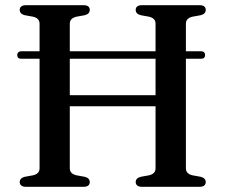

<svg xmlns="http://www.w3.org/2000/svg" viewBox="-20 -720 869 740"><path d="M46.5 -508Q46.5 -514.5 50.8 -518.5Q55 -522.5 62 -522.5H754.5Q762.5 -522.5 766.5 -518.5Q770.5 -514.5 770.5 -508Q770.5 -501 766.5 -497.2Q762.5 -493.5 754.5 -493.5H61.5Q46.5 -493.5 46.5 -508ZM181.5 -353H620V-310.5H181.5ZM249 -71.5Q249 -60.5 255.5 -54Q262 -47.5 274 -44.5L307 -38.5Q326 -33.5 326 -18Q326 -10 320.2 -5Q314.5 0 301.5 0H80.5Q68 0 62 -5Q56 -10 56 -18Q56 -33.5 75 -38.5L108 -44.5Q120 -47.5 126.2 -54Q132.5 -60.5 132.5 -71.5V-628.5Q132.5 -639.5 126.2 -646Q120 -652.5 108 -655.5L75 -661.5Q56 -666.5 56 -682Q56 -690.5 62 -695.2Q68 -700 80.5 -700H301.5Q314.5 -700 320.2 -695.2Q326 -690.5 326 -682Q326 -666.5 307 -661.5L274 -655.5Q262 -652.5 255.5 -646Q249 -639.5 249 -628.5ZM696.5 -71.5Q696.5 -60.5 702.8 -54Q709 -47.5 721 -44.5L754 -38.5Q773 -33.5 773 -18Q773 -10 767.2 -5Q761.5 0 748.5 0H527.5Q515 0 509 -5Q503 -10 503 -18Q503 -33.5 522 -38.5L555 -44.5Q567 -47.5 573.2 -54Q579.5 -60.5 579.5 -71.5V-628.5Q579.5 -639.5 573.2 -646Q567 -652.5 555 -655.5L522 -661.5Q503 -666.5 503 -682Q503 -690.5 509 -695.2Q515 -700 527.5 -700H748.5Q761.5 -700 767.2 -695.2Q773 -690.5 773 -682Q773 -666.5 754 -661.5L721 -655.5Q709 -652.5 702.8 -646Q696.5 -639.5 696.5 -628.5Z"/></svg>

Font: Fraunces 12pt
Style: Regular
Weight: 400
Version: Version 1.000;[b76b70a41]